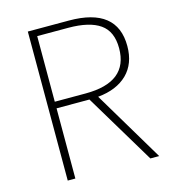

<svg xmlns="http://www.w3.org/2000/svg" viewBox="-108 -814 806 903"><g transform="rotate(-15 294.5 -363.0)"><path d="M147.5 -374H297.9Q504.9 -374 504.9 -539.1Q504.9 -621.1 453.1 -657.2Q401.4 -693.4 297.9 -693.4H147.5ZM555.7 0H512.7L307.6 -341.8H147.5V0H110.4V-725.6H310.5Q544.9 -725.6 544.9 -539.1Q544.9 -453.1 493.7 -402.8Q442.4 -352.5 350.6 -343.8Z"/></g></svg>

Font: Bpmf Zihi Sans ExtraLight
Style: ExtraLight
Weight: 250
Foundry: But Ko
Version: Version 1.320